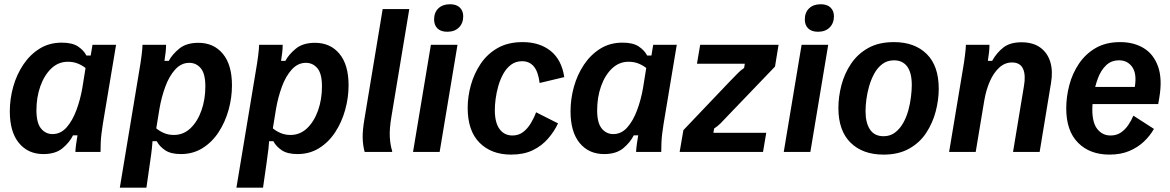

<svg xmlns="http://www.w3.org/2000/svg" viewBox="-20 -709 5458 896"><path d="M182.5 10Q110.8 10 68.3 -41.7Q25.8 -93.3 25.8 -189.2Q25.8 -247.5 41.7 -304.2Q57.5 -360.8 88.8 -407.5Q120 -454.2 165 -482.1Q210 -510 268.3 -510Q317.5 -510 344.2 -492.1Q370.8 -474.2 383.3 -450H403.3L411.7 -500H521.7L460 -130.8Q456.7 -109.2 453.8 -86.7Q450.8 -64.2 450 -42.1Q449.2 -20 449.2 0H331.7Q332.5 -16.7 335.4 -37.9Q338.3 -59.2 341.7 -77.5H320.8Q305 -45 272.1 -17.5Q239.2 10 182.5 10ZM225 -83.3Q263.3 -83.3 290.8 -114.6Q318.3 -145.8 336.7 -195.4Q355 -245 364.2 -298.3L379.2 -391.7Q363.3 -404.2 342.9 -412.5Q322.5 -420.8 296.7 -420.8Q252.5 -420.8 219.6 -389.6Q186.7 -358.3 168.3 -306.7Q150 -255 150 -194.2Q150 -135.8 171.2 -109.6Q192.5 -83.3 225 -83.3Z M539.2 166.7 630 -380Q636.7 -417.5 640.8 -451.2Q645 -485 645 -500H755Q755 -483.3 752.9 -464.6Q750.8 -445.8 747.5 -425H767.5Q784.2 -455.8 817.1 -482.5Q850 -509.2 905.8 -509.2Q977.5 -509.2 1020 -457.9Q1062.5 -406.7 1062.5 -310.8Q1062.5 -253.3 1046.7 -196.2Q1030.8 -139.2 1000.4 -92.5Q970 -45.8 925.4 -17.9Q880.8 10 824.2 10Q776.7 10 750 -8.3Q723.3 -26.7 711.7 -50H691.7Q690.8 -37.5 688.8 -16.2Q686.7 5 680 50L663.3 166.7ZM791.7 -79.2Q835.8 -79.2 868.8 -110.4Q901.7 -141.7 920 -193.3Q938.3 -245 938.3 -305.8Q938.3 -365 917.1 -390.4Q895.8 -415.8 863.3 -415.8Q825.8 -415.8 797.5 -384.6Q769.2 -353.3 751.3 -304.2Q733.3 -255 724.2 -201.7L709.2 -110Q725 -96.7 745.8 -87.9Q766.7 -79.2 791.7 -79.2Z M1083.3 166.7 1174.2 -380Q1180.8 -417.5 1185 -451.2Q1189.2 -485 1189.2 -500H1299.2Q1299.2 -483.3 1297.1 -464.6Q1295 -445.8 1291.7 -425H1311.7Q1328.3 -455.8 1361.3 -482.5Q1394.2 -509.2 1450 -509.2Q1521.7 -509.2 1564.2 -457.9Q1606.7 -406.7 1606.7 -310.8Q1606.7 -253.3 1590.8 -196.2Q1575 -139.2 1544.6 -92.5Q1514.2 -45.8 1469.6 -17.9Q1425 10 1368.3 10Q1320.8 10 1294.2 -8.3Q1267.5 -26.7 1255.8 -50H1235.8Q1235 -37.5 1232.9 -16.2Q1230.8 5 1224.2 50L1207.5 166.7ZM1335.8 -79.2Q1380 -79.2 1412.9 -110.4Q1445.8 -141.7 1464.2 -193.3Q1482.5 -245 1482.5 -305.8Q1482.5 -365 1461.3 -390.4Q1440 -415.8 1407.5 -415.8Q1370 -415.8 1341.7 -384.6Q1313.3 -353.3 1295.4 -304.2Q1277.5 -255 1268.3 -201.7L1253.3 -110Q1269.2 -96.7 1290 -87.9Q1310.8 -79.2 1335.8 -79.2Z M1681.7 0Q1673.3 -30.8 1672.5 -65.4Q1671.7 -100 1680 -149.2L1765.8 -666.7H1890L1806.7 -165Q1796.7 -105.8 1799.2 -67.9Q1801.7 -30 1810 -5V0Z M1907.5 0 1990.8 -500H2115L2031.7 0ZM2067.5 -560.8Q2037.5 -560.8 2021.7 -576.2Q2005.8 -591.7 2005.8 -618.3Q2005.8 -650.8 2025.8 -670Q2045.8 -689.2 2080 -689.2Q2110 -689.2 2125.8 -673.8Q2141.7 -658.3 2141.7 -633.3Q2141.7 -600.8 2121.7 -580.8Q2101.7 -560.8 2067.5 -560.8Z M2365 12.5Q2273.3 12.5 2217.9 -42.9Q2162.5 -98.3 2162.5 -205.8Q2162.5 -258.3 2177.5 -312.1Q2192.5 -365.8 2223.3 -411.7Q2254.2 -457.5 2302.5 -485Q2350.8 -512.5 2419.2 -512.5Q2497.5 -512.5 2549.2 -471.7Q2600.8 -430.8 2613.3 -349.2L2498.3 -321.7Q2491.7 -374.2 2471.2 -398.8Q2450.8 -423.3 2416.7 -423.3Q2386.7 -423.3 2365 -407.1Q2343.3 -390.8 2328.8 -364.6Q2314.2 -338.3 2305.4 -307.5Q2296.7 -276.7 2292.9 -247.5Q2289.2 -218.3 2289.2 -195.8Q2289.2 -136.7 2311.2 -106.7Q2333.3 -76.7 2371.7 -76.7Q2400 -76.7 2420.8 -92.5Q2441.7 -108.3 2457.1 -133.8Q2472.5 -159.2 2481.7 -185L2584.2 -133.3Q2566.7 -95.8 2537.5 -62.1Q2508.3 -28.3 2466.2 -7.9Q2424.2 12.5 2365 12.5Z M2799.2 10Q2727.5 10 2685 -41.7Q2642.5 -93.3 2642.5 -189.2Q2642.5 -247.5 2658.3 -304.2Q2674.2 -360.8 2705.4 -407.5Q2736.7 -454.2 2781.7 -482.1Q2826.7 -510 2885 -510Q2934.2 -510 2960.8 -492.1Q2987.5 -474.2 3000 -450H3020L3028.3 -500H3138.3L3076.7 -130.8Q3073.3 -109.2 3070.4 -86.7Q3067.5 -64.2 3066.7 -42.1Q3065.8 -20 3065.8 0H2948.3Q2949.2 -16.7 2952.1 -37.9Q2955 -59.2 2958.3 -77.5H2937.5Q2921.7 -45 2888.8 -17.5Q2855.8 10 2799.2 10ZM2841.7 -83.3Q2880 -83.3 2907.5 -114.6Q2935 -145.8 2953.3 -195.4Q2971.7 -245 2980.8 -298.3L2995.8 -391.7Q2980 -404.2 2959.6 -412.5Q2939.2 -420.8 2913.3 -420.8Q2869.2 -420.8 2836.2 -389.6Q2803.3 -358.3 2785 -306.7Q2766.7 -255 2766.7 -194.2Q2766.7 -135.8 2787.9 -109.6Q2809.2 -83.3 2841.7 -83.3Z M3151.7 0 3169.2 -101.7 3385 -328.3Q3409.2 -352.5 3422.9 -367.1Q3436.7 -381.7 3452.5 -391.7L3455.8 -411.7H3232.5L3247.5 -500H3613.3L3596.7 -398.3L3380 -172.5Q3356.7 -147.5 3342.5 -133.3Q3328.3 -119.2 3312.5 -109.2L3309.2 -89.2H3555.8L3540.8 0Z M3637.5 0 3720.8 -500H3845L3761.7 0ZM3797.5 -560.8Q3767.5 -560.8 3751.7 -576.2Q3735.8 -591.7 3735.8 -618.3Q3735.8 -650.8 3755.8 -670Q3775.8 -689.2 3810 -689.2Q3840 -689.2 3855.8 -673.8Q3871.7 -658.3 3871.7 -633.3Q3871.7 -600.8 3851.7 -580.8Q3831.7 -560.8 3797.5 -560.8Z M4103.3 12.5Q4005.8 12.5 3949.2 -43.3Q3892.5 -99.2 3892.5 -205Q3892.5 -257.5 3906.7 -311.7Q3920.8 -365.8 3951.7 -411.7Q3982.5 -457.5 4031.7 -485Q4080.8 -512.5 4151.7 -512.5Q4248.3 -512.5 4304.6 -457.1Q4360.8 -401.7 4360.8 -295Q4360.8 -243.3 4346.7 -189.2Q4332.5 -135 4302.5 -89.2Q4272.5 -43.3 4222.9 -15.4Q4173.3 12.5 4103.3 12.5ZM4103.3 -73.3Q4134.2 -73.3 4156.7 -90.4Q4179.2 -107.5 4194.6 -134.6Q4210 -161.7 4218.8 -193.8Q4227.5 -225.8 4231.2 -257.1Q4235 -288.3 4235 -311.7Q4235 -369.2 4213.8 -398.3Q4192.5 -427.5 4151.7 -427.5Q4120.8 -427.5 4097.9 -410.4Q4075 -393.3 4060 -365.8Q4045 -338.3 4035.8 -306.2Q4026.7 -274.2 4022.9 -243.8Q4019.2 -213.3 4019.2 -190Q4019.2 -135.8 4040 -104.6Q4060.8 -73.3 4103.3 -73.3Z M4409.2 0 4472.5 -380Q4479.2 -417.5 4483.3 -451.2Q4487.5 -485 4487.5 -500H4597.5Q4597.5 -483.3 4595.4 -464.6Q4593.3 -445.8 4590 -425H4610Q4630.8 -462.5 4662.1 -487.1Q4693.3 -511.7 4746.7 -511.7Q4800.8 -511.7 4834.6 -487.1Q4868.3 -462.5 4881.2 -420.4Q4894.2 -378.3 4885 -323.3L4831.7 0H4707.5L4758.3 -306.7Q4767.5 -358.3 4754.2 -387.9Q4740.8 -417.5 4702.5 -417.5Q4669.2 -417.5 4642.9 -393.3Q4616.7 -369.2 4599.2 -329.2Q4581.7 -289.2 4573.3 -240L4533.3 0Z M5157.5 12.5Q5065.8 12.5 5010.8 -42.9Q4955.8 -98.3 4955.8 -203.3Q4955.8 -256.7 4970 -311.2Q4984.2 -365.8 5015 -411.7Q5045.8 -457.5 5093.3 -485Q5140.8 -512.5 5207.5 -512.5Q5270.8 -512.5 5317.1 -484.6Q5363.3 -456.7 5384.2 -398.8Q5405 -340.8 5390 -252.5L5385 -223.3H5047.5L5050 -303.3H5275.8Q5285.8 -365 5263.8 -396.2Q5241.7 -427.5 5202.5 -427.5Q5165.8 -427.5 5141.7 -404.2Q5117.5 -380.8 5103.8 -344.2Q5090 -307.5 5083.8 -268.3Q5077.5 -229.2 5077.5 -196.7Q5077.5 -135.8 5101.3 -106.2Q5125 -76.7 5162.5 -76.7Q5190 -76.7 5210 -90Q5230 -103.3 5244.6 -124.6Q5259.2 -145.8 5269.2 -169.2L5365 -107.5Q5346.7 -75 5317.9 -47.9Q5289.2 -20.8 5249.6 -4.2Q5210 12.5 5157.5 12.5Z"/></svg>

Font: Familjen Grotesk SemiBold
Style: Italic
Weight: 600
Italic angle: -9.46201°
Designer: Anders Wikstroem, Jonas Baeckman, Matilda Gysing, Kristian Moeller
Foundry: Familjen STHLM AB
Version: Version 2.002